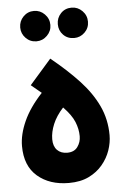

<svg xmlns="http://www.w3.org/2000/svg" viewBox="-55 -831 569 875"><g transform="rotate(-5 229.0 -393.5)"><path d="M225 4Q137 4 81.5 -43.5Q26 -91 26 -182Q26 -235 53 -295Q80 -355 137 -416L90 -455L189 -568Q263 -508 316.5 -450.5Q370 -393 399 -331Q428 -269 428 -197Q428 -163 416 -128Q404 -93 379 -63Q354 -33 316 -14.5Q278 4 225 4ZM229 -134Q261 -134 276.5 -155.5Q292 -177 292 -204Q292 -237 278.5 -270Q265 -303 228 -341Q196 -306 181 -270Q166 -234 166 -201Q166 -169 183 -151.5Q200 -134 229 -134ZM134 -652Q105 -652 85 -672.5Q65 -693 65 -721Q65 -750 85 -770.5Q105 -791 134 -791Q162 -791 182.5 -770.5Q203 -750 203 -721Q203 -693 182.5 -672.5Q162 -652 134 -652ZM306 -652Q276 -652 256.5 -672Q237 -692 237 -721Q237 -750 256.5 -770.5Q276 -791 306 -791Q334 -791 354.5 -770.5Q375 -750 375 -721Q375 -692 354.5 -672Q334 -652 306 -652Z"/></g></svg>

Font: Noto Sans Arabic UI Cn XBd
Style: Regular
Weight: 800
Width: 3
Designer: Monotype Design Team, Nadine Chahine and Nizar Qandah
Foundry: Monotype Imaging Inc.
Version: Version 2.010; ttfautohint (v1.8.4.7-5d5b)